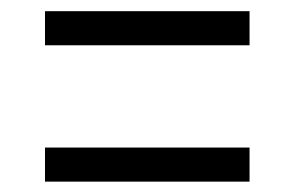

<svg xmlns="http://www.w3.org/2000/svg" viewBox="-20 -458 540 352"><path d="M437.5 -125V-187.5H62.5V-125ZM437.5 -375V-437.5H62.5V-375Z"/></svg>

Font: BFUnifontExMono
Style: Regular
Weight: 500
Version: Version 15.0.06